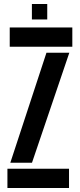

<svg xmlns="http://www.w3.org/2000/svg" viewBox="-20 -937 398 957"><path d="M28.5 -704V-800H340.5V-704ZM31.5 -126 211.5 -674H325.5L139.5 -126ZM17 0V-96H324V0ZM139 -840V-917H215.5V-840Z"/></svg>

Font: Big Shoulders Stencil Display
Style: Bold
Weight: 700
Designer: Patric King
Foundry: XO Type Co
Version: Version 1.000